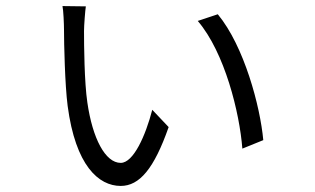

<svg xmlns="http://www.w3.org/2000/svg" viewBox="-20 -590 1040 633"><path d="M263 -569 186 -570C189 -557 191 -510 191 -492C191 -448 194 -310 203 -241C229 -44 305 23 378 23C440 23 488 -34 536 -171L482 -228C460 -143 420 -53 378 -53C327 -53 285 -134 268 -252C258 -319 257 -441 257 -488C257 -506 261 -557 263 -569ZM698 -543 632 -521C721 -417 770 -218 779 -100L848 -128C838 -239 785 -438 698 -543Z"/></svg>

Font: ChiuKong Gothic MN Normal
Style: Regular
Weight: 350
Designer: Ryoko NISHIZUKA 西塚涼子 (kana, bopomofo & ideographs); Paul D. Hunt (Latin, Greek & Cyrillic); Sandoll Communications 산돌커뮤니
Foundry: Adobe
Version: Version 1.300